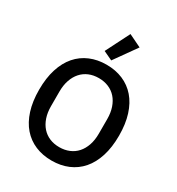

<svg xmlns="http://www.w3.org/2000/svg" viewBox="-223 -1101 1158 1253"><g transform="rotate(30 356.0 -474.5)"><path d="M356 12Q288 12 232.5 -11.5Q177 -35 137.5 -80.5Q98 -126 76.5 -193.5Q55 -261 55 -349Q55 -437 76.5 -504.5Q98 -572 137.5 -617.5Q177 -663 232.5 -686.5Q288 -710 356 -710Q424 -710 479.5 -686.5Q535 -663 574.5 -617.5Q614 -572 635.5 -504.5Q657 -437 657 -349Q657 -261 635.5 -193.5Q614 -126 574.5 -80.5Q535 -35 479.5 -11.5Q424 12 356 12ZM356 -89Q396 -89 429.5 -103Q463 -117 486.5 -143.5Q510 -170 523 -208Q536 -246 536 -294V-404Q536 -452 523 -490Q510 -528 486.5 -554.5Q463 -581 429.5 -595Q396 -609 356 -609Q315 -609 282 -595Q249 -581 225.5 -554.5Q202 -528 189 -490Q176 -452 176 -404V-294Q176 -246 189 -208Q202 -170 225.5 -143.5Q249 -117 282 -103Q315 -89 356 -89ZM367 -749 299 -781 390 -961 485 -915Z"/></g></svg>

Font: IBM Plex Sans Thai Looped Medium
Style: Regular
Weight: 500
Designer: Mike Abbink, Paul van der Laan, Pieter van Rosmalen, Ben Mitchell, Mark Frömberg
Foundry: Bold Monday
Version: Version 1.1